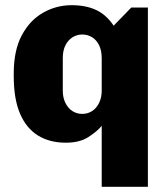

<svg xmlns="http://www.w3.org/2000/svg" viewBox="-20 -540 646 740"><path d="M372 180V-55Q355 -34 321 -12Q287 10 234 10Q171 10 126 -18Q81 -46 57 -102.5Q33 -159 33 -246V-257Q33 -346 64 -404Q95 -462 146 -491Q197 -520 256 -520Q311 -520 350.5 -501.5Q390 -483 418 -441L486 -511H550V180ZM297 -101Q318 -101 335 -112Q352 -123 362 -143.5Q372 -164 372 -190V-316Q372 -345 362 -365.5Q352 -386 335 -396.5Q318 -407 297 -407Q276 -407 259 -396Q242 -385 232 -365Q222 -345 222 -316V-190Q222 -164 232 -143.5Q242 -123 259 -112Q276 -101 297 -101Z"/></svg>

Font: Chivo Medium ExtraBold
Style: Regular
Weight: 800
Version: Version 2.002